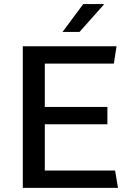

<svg xmlns="http://www.w3.org/2000/svg" viewBox="-20 -910 635 930"><path d="M90.5 0V-686H544.5L531.5 -602H197V-392H500.2V-308H197V-84H537.5L551.5 0ZM282.8 -755.2 383.2 -890.2H482.5V-887.2L365 -755.2Z"/></svg>

Font: Chivo Medium
Style: Regular
Weight: 500
Designer: Hector Gatti
Foundry: Omnibus-Type
Version: Version 2.002